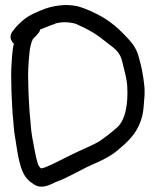

<svg xmlns="http://www.w3.org/2000/svg" viewBox="-20 -625 602 747"><path d="M24 -304C24 -263 27 -221 29 -183C33 -150 33 -116 40 -83C44 -56 49 -23 55 2C63 34 74 69 106 88C135 112 166 99 195 84C246 66 294 35 338 16C386 -5 419 -22 450 -51C495 -88 534 -135 539 -212C541 -241 545 -261 541 -296C537 -332 531 -364 521 -399C513 -431 500 -451 479 -474C450 -505 418 -537 371 -563C346 -576 315 -592 280 -601C234 -611 189 -602 158 -592C124 -579 94 -567 68 -545L52 -530C47 -525 43 -521 39 -516L28 -502C15 -484 22 -466 34 -455C30 -441 29 -426 27 -408C25 -376 22 -344 24 -304ZM95 -189C93 -226 90 -267 90 -304V-305C89 -325 89 -342 90 -358C93 -403 94 -446 108 -473C110 -476 113 -478 120 -485L129 -496C133 -500 135 -504 136 -510L156 -518C168 -523 179 -527 193 -532H194V-533C220 -542 260 -539 281 -530V-529H282C311 -516 333 -505 358 -488C370 -480 383 -469 396 -459C429 -435 448 -420 456 -384C463 -352 473 -323 475 -290C479 -223 469 -155 432 -126C413 -109 387 -89 366 -75C345 -62 323 -54 296 -41C250 -21 200 8 156 26C143 30 141 30 140 30C135 27 132 23 128 15C118 -16 113 -53 105 -93C100 -120 99 -154 95 -189Z"/></svg>

Font: Stray Cat
Style: ExBdExt
Weight: 800
Version: Version 1.0